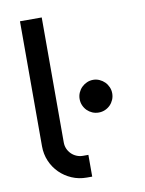

<svg xmlns="http://www.w3.org/2000/svg" viewBox="-85 -810 659 870"><g transform="rotate(-10 245.0 -375.0)"><path d="M268.1 0H243.2Q206.5 0 174.8 -13.7Q143.1 -27.3 119.1 -51Q95.2 -74.7 81.5 -106.7Q67.9 -138.7 67.9 -174.8V-750H168V-174.8Q168 -159.2 173.8 -145.8Q179.7 -132.3 189.9 -122.1Q200.2 -111.8 213.9 -106Q227.5 -100.1 243.2 -100.1H268.1ZM422.9 -356Q422.9 -340.3 417 -326.7Q411.1 -313 400.9 -302.7Q390.6 -292.5 377 -286.6Q363.3 -280.8 348.1 -280.8Q332.5 -280.8 318.8 -286.6Q305.2 -292.5 294.9 -302.7Q284.7 -313 278.8 -326.7Q272.9 -340.3 272.9 -356Q272.9 -371.1 278.8 -384.8Q284.7 -398.4 294.9 -408.7Q305.2 -418.9 318.8 -425Q332.5 -431.2 348.1 -431.2Q363.3 -431.2 377 -425Q390.6 -418.9 400.9 -408.7Q411.1 -398.4 417 -384.8Q422.9 -371.1 422.9 -356Z"/></g></svg>

Font: Bruno Ace
Style: Regular
Weight: 400
Designer: Astigmatic (AOETI)
Foundry: Astigmatic (AOETI)
Version: Version 1.000